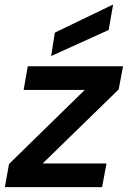

<svg xmlns="http://www.w3.org/2000/svg" viewBox="-37 -768 525 788"><path d="M-17 0 0 -95 311 -399H60L77 -496H468L450 -401L138 -97H400L382 0ZM173 -538 188 -634 424 -748H427L409 -645Z"/></svg>

Font: DM Sans 36pt SemiBold
Style: Italic
Weight: 600
Italic angle: -10°
Designer: Colophon Foundry, Jonny Pinhorn
Foundry: Colophon Foundry
Version: Version 4.004;gftools[0.9.30]